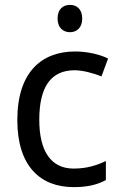

<svg xmlns="http://www.w3.org/2000/svg" viewBox="-20 -757 494 787"><path d="M267 -737C239 -737 216 -720 216 -681C216 -643 239 -625 267 -625C294 -625 317 -643 317 -681C317 -720 294 -737 267 -737ZM282 10C340 10 379 0 414 -19V-97C378 -80 337 -66 282 -66C189 -66 141 -137 141 -266C141 -400 188 -469 286 -469C321 -469 365 -456 396 -444L423 -517C392 -533 340 -546 288 -546C152 -546 51 -463 51 -265C51 -75 146 10 282 10Z"/></svg>

Font: Noto Sans Thai
Style: Regular
Weight: 400
Designer: Monotype Design Team
Foundry: Monotype Imaging Inc.
Version: Version 1.901